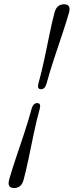

<svg xmlns="http://www.w3.org/2000/svg" viewBox="-20 -768 353 920"><path d="M203 -367.5Q195.5 -340.5 176.5 -340.5Q157 -340.5 164 -367.5Q179.5 -423 192.8 -485.8Q206 -548.5 218 -607Q230 -665.5 241.5 -708.5Q252 -747.5 287 -747.5Q321 -747.5 311 -708.5Q299 -665.5 279.2 -607Q259.5 -548.5 238.8 -485.8Q218 -423 203 -367.5ZM131.5 -247Q139 -274 158.5 -274Q177.5 -274 170.5 -247Q155 -191.5 142 -128.8Q129 -66 116.8 -7.5Q104.5 51 93 94Q82.5 133 47.5 133Q13.5 133 23.5 94Q35.5 51 55.2 -7.5Q75 -66 95.8 -128.8Q116.5 -191.5 131.5 -247Z"/></svg>

Font: Fraunces 72pt
Style: Bold Italic
Weight: 700
Italic angle: -16°
Version: Version 1.000;[b76b70a41]